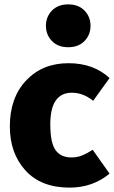

<svg xmlns="http://www.w3.org/2000/svg" viewBox="-20 -840 521 878"><path d="M298 18Q168 18 96.5 -60.5Q25 -139 25 -262Q25 -393 99.5 -472Q174 -551 293 -551Q408 -551 481 -483L406 -379Q360 -416 309 -416Q210 -416 210 -272Q210 -187 234 -153.5Q258 -120 307 -120Q331 -120 352.5 -128Q374 -136 404 -155L481 -46Q404 18 298 18ZM292 -624Q245 -624 217.5 -652.5Q190 -681 190 -722Q190 -763 217.5 -791.5Q245 -820 292 -820Q339 -820 366.5 -791.5Q394 -763 394 -722Q394 -681 366.5 -652.5Q339 -624 292 -624Z"/></svg>

Font: Trujillo ExtraBold
Style: Regular
Weight: 800
Designer: Fira Sans original fonts by bBox Type GmbH, Carrois Corporate GbR, & Edenspiekermann AG / Changes by Cristiano Sobral
Foundry: Fira Sans original fonts by bBox Type GmbH, Carrois Corporate GbR, & Edenspiekermann AG / Changes by Cristiano Sobral
Version: Version 4.301;July 28, 2020;FontCreator 13.0.0.2655 64-bit